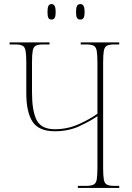

<svg xmlns="http://www.w3.org/2000/svg" viewBox="-20 -922 647 942"><path d="M374 -826Q363 -826 358 -834Q353 -842 353 -863Q353 -884 358 -893Q363 -902 374 -902Q385 -902 390 -893Q395 -884 395 -863Q395 -842 390 -834Q385 -826 374 -826ZM233 -826Q222 -826 217.5 -834Q213 -842 213 -863Q213 -884 217.5 -893Q222 -902 233 -902Q243 -902 248 -893Q253 -884 253 -863Q253 -842 248 -834Q243 -826 233 -826ZM362 0V-10H400Q426 -10 438.5 -16Q451 -22 454.5 -40.5Q458 -59 458 -98V-352Q420 -326 367.5 -302Q315 -278 249 -278Q171 -278 140 -324.5Q109 -371 109 -466V-616Q109 -654 105.5 -673Q102 -692 90 -698Q78 -704 53 -704H27V-714H223V-704H194Q168 -704 156 -698Q144 -692 140.5 -673Q137 -654 137 -616V-468Q137 -379 159.5 -333.5Q182 -288 249 -288Q310 -288 364.5 -312Q419 -336 458 -364V-616Q458 -654 454.5 -673Q451 -692 439 -698Q427 -704 402 -704H376V-714H565V-704H543Q517 -704 505 -698Q493 -692 489.5 -673Q486 -654 486 -616V-98Q486 -59 489.5 -40.5Q493 -22 505 -16Q517 -10 541 -10H565V0Z"/></svg>

Font: Noto Serif Display Condensed Thin
Style: Regular
Weight: 100
Width: 3
Designer: Monotype Design Team
Foundry: Monotype Imaging Inc.
Version: Version 2.009